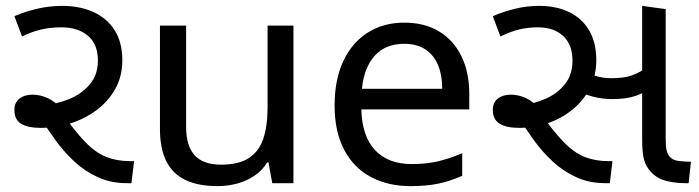

<svg xmlns="http://www.w3.org/2000/svg" viewBox="-20 -623 2378 653"><path d="M412 0Q357 0 312.5 -20.5Q268 -41 232.5 -74Q197 -107 168.5 -146.5Q140 -186 116 -225L124 -265Q169 -268 212.5 -285Q256 -302 284.5 -335Q313 -368 313 -417Q313 -473 279 -501.5Q245 -530 189 -530Q153 -530 121.5 -523Q90 -516 55 -499L29 -568Q66 -584 107.5 -593.5Q149 -603 191 -603Q252 -603 298 -582Q344 -561 370 -520Q396 -479 396 -418Q396 -364 372.5 -321.5Q349 -279 309 -249Q269 -219 220 -203.5Q171 -188 121 -188Q75 -188 52 -202Q29 -216 29 -249Q29 -274 46 -287.5Q63 -301 90 -301Q116 -301 141 -290Q166 -279 199 -246H186Q233 -178 269.5 -140.5Q306 -103 342 -89Q378 -75 422 -75H436L427 0Z M978 -536V0H906L893 -71H889Q872 -43 845 -25Q818 -7 786 1.5Q754 10 719 10Q655 10 611.5 -10.5Q568 -31 546 -74Q524 -117 524 -185V-536H613V-191Q613 -127 642 -95Q671 -63 732 -63Q792 -63 826.5 -85.5Q861 -108 875.5 -151.5Q890 -195 890 -257V-536Z M1355 -546Q1424 -546 1473.5 -516Q1523 -486 1549.5 -431.5Q1576 -377 1576 -304V-251H1209Q1211 -160 1255.5 -112.5Q1300 -65 1380 -65Q1431 -65 1470.5 -74.5Q1510 -84 1552 -102V-25Q1511 -7 1471 1.5Q1431 10 1376 10Q1300 10 1241.5 -21Q1183 -52 1150.5 -113.5Q1118 -175 1118 -264Q1118 -352 1147.5 -415Q1177 -478 1230.5 -512Q1284 -546 1355 -546ZM1354 -474Q1291 -474 1254.5 -433.5Q1218 -393 1211 -321H1484Q1484 -367 1470 -401Q1456 -435 1427.5 -454.5Q1399 -474 1354 -474Z M2040 0Q1984 0 1939.5 -20.5Q1895 -41 1859.5 -74Q1824 -107 1795.5 -146.5Q1767 -186 1743 -225L1754 -265Q1797 -270 1836.5 -287.5Q1876 -305 1901.5 -337Q1927 -369 1927 -416Q1927 -472 1895 -501Q1863 -530 1810 -530Q1776 -530 1746.5 -523Q1717 -516 1682 -499L1656 -568Q1693 -584 1733 -593.5Q1773 -603 1813 -603Q1872 -603 1915.5 -582Q1959 -561 1983.5 -520Q2008 -479 2008 -418Q2008 -364 1985.5 -321.5Q1963 -279 1925.5 -249Q1888 -219 1841.5 -203.5Q1795 -188 1748 -188Q1702 -188 1679 -202.5Q1656 -217 1656 -249Q1656 -274 1673 -287.5Q1690 -301 1717 -301Q1743 -301 1767.5 -290Q1792 -279 1826 -246H1813Q1860 -178 1896.5 -140.5Q1933 -103 1969 -89Q2005 -75 2049 -75H2063L2054 0ZM2062 -286Q2029 -286 1997.5 -294Q1966 -302 1943 -318L1952 -389Q1973 -376 2000.5 -366.5Q2028 -357 2059 -357Q2103 -357 2130.5 -367Q2158 -377 2189 -400L2204 -329Q2175 -309 2143.5 -297.5Q2112 -286 2062 -286ZM2312 0Q2277 0 2246.5 -7.5Q2216 -15 2195 -37Q2176 -57 2170 -81.5Q2164 -106 2164 -148V-603L2244 -592V-152Q2244 -125 2247 -112.5Q2250 -100 2256 -92Q2267 -78 2288 -75.5Q2309 -73 2330 -73L2322 0Z"/></svg>

Font: lguzrati05
Style: Book
Weight: 400
Designer: Jelle Bosma - Monotype Design Team, Universal Thirst
Foundry: Monotype Imaging Inc.
Version: Version 2.106